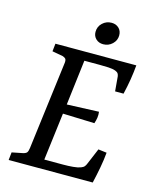

<svg xmlns="http://www.w3.org/2000/svg" viewBox="-110 -803 709 878"><g transform="rotate(15 244.0 -364.0)"><path d="M405 -429 399 -498Q398 -506 394.5 -511.5Q391 -517 381 -521Q368 -526 347 -527Q326 -528 307 -528H233L207 -314L358 -320Q360 -306 358 -292Q356 -278 351 -264L201 -269L173 -44H262Q287 -44 309 -46Q331 -48 344 -53Q355 -57 360 -63Q365 -69 368 -77L400 -153L440 -148Q437 -114 430 -76Q423 -38 414 0H16L20 -37L70 -47Q84 -50 89 -56Q94 -62 96 -78L149 -497Q150 -510 145.5 -515Q141 -520 131 -523L81 -532L85 -569H468Q465 -535 459.5 -501Q454 -467 445 -429ZM296 -623Q275 -623 261.5 -636Q248 -649 248 -669Q248 -694 266 -711Q284 -728 309 -728Q330 -728 343.5 -715Q357 -702 357 -681Q357 -657 339 -640Q321 -623 296 -623Z"/></g></svg>

Font: Rasa
Style: Italic
Weight: 400
Italic angle: -7.10001°
Designer: Anna Giedrys (Yrsa+Rasa design), David Brezina (Yrsa art-direction, Rasa art-direction, design)
Foundry: Rosetta Type Foundry
Version: Version 2.004